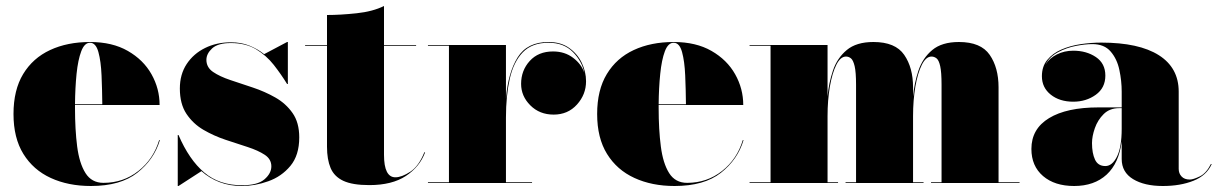

<svg xmlns="http://www.w3.org/2000/svg" viewBox="-20 -610 4065 640"><path d="M513 -143Q493.5 -78 437.5 -34Q381.5 10 283 10Q207.5 10 149.2 -16.8Q91 -43.5 58 -96.8Q25 -150 25 -230Q25 -310 57.2 -363.2Q89.5 -416.5 147 -443.2Q204.5 -470 280 -470Q354.5 -470 406.2 -440.2Q458 -410.5 485 -362.5Q512 -314.5 512 -260H230Q230 -255 230 -250Q230 -178 237.2 -121.8Q244.5 -65.5 265 -33Q285.5 -0.5 325 -0.5Q391 -0.5 441.2 -40Q491.5 -79.5 510.5 -143ZM280 -467.5Q261.5 -467.5 250.8 -439Q240 -410.5 235.2 -363.8Q230.5 -317 230 -262.5H321Q320.5 -311.5 318.5 -358.5Q316.5 -405.5 308 -436.5Q299.5 -467.5 280 -467.5Z M575 10H572.5V-160H575Q610.5 -77.5 660.8 -35Q711 7.5 786.5 7.5Q838.5 7.5 861.5 -12.2Q884.5 -32 884.5 -55.5Q884.5 -79.5 862.5 -94Q840.5 -108.5 805.8 -119.8Q771 -131 732 -144Q693 -157 658.2 -177.2Q623.5 -197.5 601.5 -230.5Q579.5 -263.5 579.5 -315Q579.5 -362 602.2 -396.5Q625 -431 663.5 -450Q702 -469 749.5 -469Q784 -469 811.2 -458Q838.5 -447 860.5 -429.5L937 -470H939.5V-330H937Q917 -362.5 892.5 -393.8Q868 -425 833.5 -445.8Q799 -466.5 749.5 -466.5Q706.5 -466.5 687.2 -448.8Q668 -431 668 -410.5Q668 -385.5 690.2 -370.2Q712.5 -355 747.8 -343.2Q783 -331.5 822.8 -318.2Q862.5 -305 897.8 -285Q933 -265 955.2 -233.2Q977.5 -201.5 977.5 -152Q977.5 -92.5 948 -57Q918.5 -21.5 874.2 -5.8Q830 10 786.5 10Q745.5 10 712 -2.8Q678.5 -15.5 651.5 -39.5Z M1397 -102Q1379 -54 1333 -23.5Q1287 7 1211 7Q1155 7 1124.5 -7.2Q1094 -21.5 1082 -50Q1070 -78.5 1070 -121V-457.5H997V-460H1070V-560Q1115 -560 1168.8 -565.8Q1222.5 -571.5 1260 -590V-460H1367V-457.5H1260V-94Q1260 -19 1298 -19Q1319 -19 1347.5 -37.5Q1376 -56 1394.5 -102.5Z M1406.5 -2.5H1476.5V-457.5H1406.5V-460H1666.5V-281.5Q1673.5 -367.5 1705.5 -418.8Q1737.5 -470 1808.5 -470Q1849 -470 1876.8 -450.5Q1904.5 -431 1919 -401Q1933.5 -371 1933.5 -339Q1933.5 -295 1903.2 -261.5Q1873 -228 1825.5 -228Q1778.5 -228 1747.8 -258.8Q1717 -289.5 1717 -330.5Q1717 -375 1745.8 -406.8Q1774.5 -438.5 1823.5 -438.5Q1862.5 -438.5 1890.5 -417.2Q1918.5 -396 1928 -366.5Q1920 -406 1889.5 -436.8Q1859 -467.5 1808.5 -467.5Q1753.5 -467.5 1722.8 -435.8Q1692 -404 1679.2 -347.5Q1666.5 -291 1666.5 -218V-2.5H1753.5V0H1406.5Z M2458.5 -143Q2439 -78 2383 -34Q2327 10 2228.5 10Q2153 10 2094.8 -16.8Q2036.5 -43.5 2003.5 -96.8Q1970.5 -150 1970.5 -230Q1970.5 -310 2002.8 -363.2Q2035 -416.5 2092.5 -443.2Q2150 -470 2225.5 -470Q2300 -470 2351.8 -440.2Q2403.5 -410.5 2430.5 -362.5Q2457.5 -314.5 2457.5 -260H2175.5Q2175.5 -255 2175.5 -250Q2175.5 -178 2182.8 -121.8Q2190 -65.5 2210.5 -33Q2231 -0.5 2270.5 -0.5Q2336.5 -0.5 2386.8 -40Q2437 -79.5 2456 -143ZM2225.5 -467.5Q2207 -467.5 2196.2 -439Q2185.5 -410.5 2180.8 -363.8Q2176 -317 2175.5 -262.5H2266.5Q2266 -311.5 2264 -358.5Q2262 -405.5 2253.5 -436.5Q2245 -467.5 2225.5 -467.5Z M2478.5 -2.5H2548.5V-457.5H2478.5V-460H2738.5V-288.5Q2742.5 -333 2756.5 -374.8Q2770.5 -416.5 2802.5 -443.2Q2834.5 -470 2891.5 -470Q2964.5 -470 2994 -427.2Q3023.5 -384.5 3023.5 -319V-288Q3027.5 -333 3041.5 -374.8Q3055.5 -416.5 3087.5 -443.2Q3119.5 -470 3176.5 -470Q3249.5 -470 3279 -427.2Q3308.5 -384.5 3308.5 -319V-2.5H3378.5V0H3083.5V-2.5H3118.5V-327.5Q3118.5 -369.5 3114 -389.5Q3109.5 -409.5 3101.8 -415.5Q3094 -421.5 3085 -421.5Q3066.5 -421.5 3052.8 -394Q3039 -366.5 3031.2 -321.2Q3023.5 -276 3023.5 -223V-2.5H3058.5V0H2798.5V-2.5H2833.5V-327.5Q2833.5 -369.5 2828.8 -389.5Q2824 -409.5 2816.5 -415.5Q2809 -421.5 2800 -421.5Q2781.5 -421.5 2767.8 -394Q2754 -366.5 2746.2 -321.2Q2738.5 -276 2738.5 -223V-2.5H2773.5V0H2478.5Z M3642 -252H3719V-304.5Q3719 -340.5 3711.2 -377Q3703.5 -413.5 3682.2 -438.2Q3661 -463 3621 -463Q3598 -463 3566.5 -457Q3535 -451 3506.8 -436Q3478.5 -421 3465 -395Q3478 -416 3502.8 -428.5Q3527.5 -441 3557.5 -441Q3601.5 -441 3633 -419.8Q3664.5 -398.5 3664.5 -358Q3664.5 -317 3632.5 -294Q3600.5 -271 3557.5 -271Q3512 -271 3482.5 -294.5Q3453 -318 3453 -356Q3453 -388.5 3470.8 -410.2Q3488.5 -432 3517.8 -444.8Q3547 -457.5 3582 -462.8Q3617 -468 3651 -468Q3776.5 -468 3842.8 -426Q3909 -384 3909 -304.5V-47Q3909 -32 3918.5 -21.8Q3928 -11.5 3946 -11.5Q3957.5 -11.5 3979.2 -22Q4001 -32.5 4016.5 -63.5L4019 -63Q4002 -25 3958.2 -7.5Q3914.5 10 3856 10Q3794.5 10 3756.8 -13Q3719 -36 3719 -80V-139Q3710 -66 3668.8 -28Q3627.5 10 3560.5 10Q3495.5 10 3456.8 -23.2Q3418 -56.5 3418 -113.5Q3418 -180.5 3476.8 -216.2Q3535.5 -252 3642 -252ZM3664.5 -56.5Q3687.5 -56.5 3703.2 -88Q3719 -119.5 3719 -180.5V-249.5H3710.5Q3679 -249.5 3659 -229.8Q3639 -210 3629.5 -182.8Q3620 -155.5 3620 -133Q3620 -99.5 3630 -78Q3640 -56.5 3664.5 -56.5Z"/></svg>

Font: Bodoni* 72pt Fatface
Style: Regular
Weight: 900
Version: Version 2.3